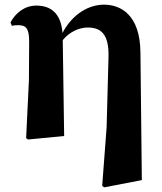

<svg xmlns="http://www.w3.org/2000/svg" viewBox="-20 -583 695 823"><path d="M418 214 427 220 588 189 582 -357C581 -521 496 -563 426 -563C364 -563 293 -527 248 -442C241 -527 197 -559 136 -559C84 -559 46 -526 25 -487L31 -472C41 -475 49 -475 59 -475C91 -475 105 -461 105 -406L104 -240L92 9L100 15L255 0L249 -411C280 -449 322 -465 356 -465C410 -465 449 -440 445 -334L437 -37Z"/></svg>

Font: Noto Serif CJK SC Black
Style: Regular
Weight: 900
Designer: Ryoko NISHIZUKA 西塚涼子 (kana & ideographs); Frank Grießhammer (Latin, Greek & Cyrillic); Wenlong ZHANG 张文龙 (bopomofo); San
Foundry: Adobe
Version: Version 2.001;hotconv 1.1.0;makeotfexe 2.6.0